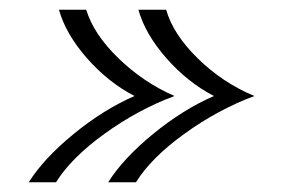

<svg xmlns="http://www.w3.org/2000/svg" viewBox="-20 -457 578 394"><path d="M338 -260Q263 -232 194.5 -182.5Q126 -133 95 -83H39Q70 -132 131 -182Q192 -232 256 -260Q202 -288 158.5 -337.5Q115 -387 101 -437H157Q172 -387 223 -337.5Q274 -288 338 -260ZM502 -260Q427 -232 358.5 -182.5Q290 -133 259 -83H202Q233 -132 294 -182Q355 -232 419 -260Q365 -288 321.5 -337.5Q278 -387 264 -437H321Q335 -387 386 -337Q437 -287 502 -260Z"/></svg>

Font: KoHo
Style: Italic
Weight: 400
Italic angle: -10°
Designer: Cadson Demak & Katatrad Team
Foundry: Cadson Demak Co.,Ltd.
Version: Version 1.000